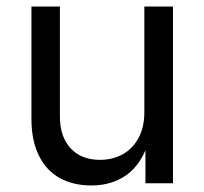

<svg xmlns="http://www.w3.org/2000/svg" viewBox="-20 -566 631 593"><path d="M77.1 -199.2V-545.9H165V-206.5Q165 -143.6 198.2 -107.9Q231.4 -72.3 288.6 -72.3Q328.1 -72.3 359.1 -89.6Q390.1 -106.9 408 -140.1Q425.8 -173.3 425.8 -218.8V-545.9H514.2V0H429.2V-132.3H440.9Q417 -58.6 371.3 -25.9Q325.7 6.8 262.2 6.8Q206.1 6.8 164.6 -16.1Q123 -39.1 100.1 -85.4Q77.1 -131.8 77.1 -199.2Z"/></svg>

Font: Inter RS Variable
Style: Regular
Weight: 400
Designer: Rasmus Andersson (customised by Maria Ramos and Noel Pretorius)
Foundry: rsms
Version: Version 3.001;Glyphs 3.2.3 (3260)